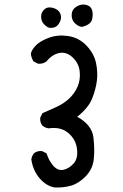

<svg xmlns="http://www.w3.org/2000/svg" viewBox="-20 -819 540 841"><path d="M218.8 2Q183.6 -3.9 154.3 -37.1Q125 -70.3 117.2 -120.1Q119.1 -135.7 128.9 -147.5Q142.6 -159.2 164.1 -157.2L183.6 -147.5Q195.3 -112.3 214.8 -91.3Q234.4 -70.3 257.8 -75.2Q281.2 -80.1 301.8 -102.1Q322.3 -124 317.4 -166Q312.5 -208 279.3 -236.3Q246.1 -264.6 193.4 -256.8Q177.7 -258.8 166 -268.6Q154.3 -282.2 156.2 -303.7L166 -323.2Q197.3 -336.9 227.5 -350.6Q257.8 -364.3 282.2 -386.7Q306.6 -409.2 319.8 -439.5Q333 -469.7 329.1 -505.9Q325.2 -542 298.3 -567.4Q271.5 -592.8 240.2 -586.9Q209 -581.1 183.6 -549.8Q168 -538.1 146.5 -540L127 -549.8Q117.2 -565.4 115.2 -583Q117.2 -598.6 135.7 -618.7Q154.3 -638.7 193.4 -653.3Q232.4 -668 278.8 -661.1Q325.2 -654.3 358.4 -619.6Q391.6 -585 400.4 -543.9Q409.2 -502.9 404.3 -464.8Q399.4 -426.8 383.3 -386.7Q367.2 -346.7 318.4 -307.6Q382.8 -271.5 389.2 -217.3Q395.5 -163.1 390.6 -120.6Q385.7 -78.1 355.5 -46.9Q325.2 -15.6 291.5 -5.9Q257.8 3.9 218.8 2ZM195.3 -697.3Q183.6 -701.2 171.9 -713.9Q160.2 -726.6 160.2 -746.1Q160.2 -765.6 174.8 -778.3Q189.5 -791 212.9 -784.2Q236.3 -777.3 243.7 -760.3Q251 -743.2 243.7 -726.1Q236.3 -709 224.6 -702.1Q212.9 -695.3 195.3 -697.3ZM338.9 -701.2Q322.3 -703.1 307.6 -717.8Q293 -732.4 293.9 -754.9Q294.9 -777.3 314.9 -790Q335 -802.7 356.4 -797.9Q377.9 -793 383.3 -774.9Q388.7 -756.8 383.3 -733.9Q377.9 -710.9 338.9 -701.2Z"/></svg>

Font: NaikaiFont
Style: Regular
Weight: 400
Version: Version 1.67